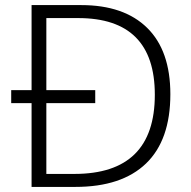

<svg xmlns="http://www.w3.org/2000/svg" viewBox="-20 -734 751 754"><path d="M299 -714Q467 -714 558 -624.5Q649 -535 649 -364Q649 -184 553.5 -92Q458 0 276 0H104V-329H24V-380H104V-714ZM287 -663H162V-380H354V-329H162V-51H272Q588 -51 588 -362Q588 -663 287 -663Z"/></svg>

Font: Noto Sans Myanmar Light
Style: Regular
Weight: 300
Designer: Monotype Design Team
Foundry: Monotype Imaging Inc.
Version: Version 2.107; ttfautohint (v1.8.4.7-5d5b)